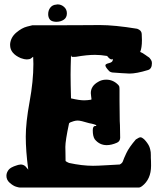

<svg xmlns="http://www.w3.org/2000/svg" viewBox="-20 -842 706 862"><path d="M280.3 -782.2Q280.3 -762.7 266.1 -753.4Q252 -744.1 233.4 -744.1H230.5Q212.9 -745.1 205.1 -752.9Q196.3 -762.7 196.3 -778.3Q196.3 -795.9 206.1 -808.1Q215.8 -820.3 232.4 -821.3Q233.4 -821.3 235.4 -821.8Q237.3 -822.3 238.3 -822.3Q254.9 -822.3 267.6 -811Q280.3 -799.8 280.3 -782.2ZM407.2 -276.4H412.1V-278.3Q412.1 -279.3 411.1 -280.3Q410.2 -281.2 407.2 -282.2Q404.3 -283.2 401.4 -284.2Q398.4 -285.2 392.1 -286.6Q385.7 -288.1 379.9 -289.1Q341.8 -300.8 329.1 -300.8Q320.3 -300.8 310.5 -297.9Q293 -293 290 -288.1Q273.4 -210 273.4 -182.6Q273.4 -177.7 273.9 -157.2Q274.4 -136.7 274.4 -119.1Q278.3 -115.2 290 -110.4Q348.6 -97.7 397.5 -97.7Q417 -97.7 457 -100.1Q497.1 -102.5 517.6 -103.5Q529.3 -109.4 532.2 -119.1Q535.2 -128.9 547.4 -154.8Q559.6 -180.7 589.8 -215.8Q604.5 -225.6 610.4 -225.6Q617.2 -225.6 627 -216.8Q634.8 -209 640.6 -200.7Q646.5 -192.4 649.4 -186Q652.3 -179.7 654.3 -171.4Q656.2 -163.1 656.7 -158.7Q657.2 -154.3 657.2 -145Q657.2 -135.7 657.2 -133.8Q658.2 -122.1 658.2 -97.7Q658.2 -37.1 617.2 -5.9Q609.4 0 602.5 0H69.3Q64.5 0 51.8 -3.9Q39.1 -7.8 23.9 -21Q8.8 -34.2 8.8 -52.7Q8.8 -61.5 12.2 -68.8Q15.6 -76.2 20 -81.1Q24.4 -85.9 31.2 -89.8Q38.1 -93.8 42.5 -95.2Q46.9 -96.7 53.7 -99.1Q60.5 -101.6 61.5 -101.6Q69.3 -103.5 73.2 -103.5Q79.1 -103.5 85 -101.1Q90.8 -98.6 94.2 -95.2Q97.7 -91.8 100.6 -87.9Q103.5 -84 105.5 -82L106.4 -79.1V-84Q95.7 -165 95.7 -228.5Q95.7 -292 112.8 -384.8Q129.9 -477.5 129.9 -554.7Q129.9 -559.6 129.4 -570.3Q128.9 -581.1 128.9 -586.9L127 -585.9Q126 -585 123.5 -583Q121.1 -581.1 118.2 -579.1Q115.2 -577.1 110.4 -576.2Q105.5 -575.2 99.6 -575.2Q89.8 -575.2 73.2 -581.1Q25.4 -601.6 25.4 -639.6V-644.5Q28.3 -674.8 53.2 -695.8Q78.1 -716.8 101.6 -722.7L125 -728.5H228.5Q288.1 -728.5 352.1 -729Q416 -729.5 428.7 -729.5Q494.1 -729.5 595.7 -712.9Q615.2 -706.1 616.2 -690.4Q617.2 -679.7 617.2 -662.1Q617.2 -643.6 615.2 -631.3Q613.3 -619.1 611.3 -614.3L609.4 -609.4Q609.4 -608.4 611.3 -607.9Q613.3 -607.4 619.6 -604Q626 -600.6 633.8 -594.7L640.6 -589.8Q648.4 -585 651.4 -582Q654.3 -579.1 658.2 -572.8Q662.1 -566.4 662.1 -558.6Q662.1 -532.2 643.6 -527.3Q592.8 -511.7 561.5 -511.7Q550.8 -511.7 524.9 -513.7Q499 -515.6 484.4 -516.6Q472.7 -518.6 467.8 -525.4Q453.1 -541 453.1 -548.8Q453.1 -554.7 469.2 -558.6Q485.4 -562.5 486.3 -572.3V-578.1L484.4 -576.2Q483.4 -575.2 481.4 -575.2Q472.7 -575.2 460.9 -590.8Q431.6 -595.7 406.2 -595.7Q370.1 -595.7 320.3 -586.9H319.3Q301.8 -585 300.8 -588.9Q299.8 -591.8 298.8 -593.8Q296.9 -539.1 296.9 -506.8Q296.9 -466.8 298.8 -400.4Q335.9 -391.6 357.4 -391.6Q372.1 -391.6 389.6 -394.5Q390.6 -395.5 390.6 -398.4Q390.6 -400.4 389.2 -409.2Q387.7 -418 387.7 -423.8Q387.7 -456.1 420.9 -474.6Q436.5 -484.4 457 -484.4Q487.3 -484.4 509.8 -461.9Q514.6 -457 515.6 -453.1Q516.6 -449.2 516.6 -435.5Q516.6 -431.6 516.6 -416.5Q516.6 -401.4 516.6 -389.6Q516.6 -348.6 517.6 -298.8Q518.6 -298.8 519.5 -222.7Q518.6 -207 504.9 -201.2Q480.5 -190.4 459 -190.4Q426.8 -190.4 405.3 -216.8Q396.5 -230.5 396.5 -256.8Q396.5 -276.4 407.2 -276.4Z"/></svg>

Font: Essays1743
Style: Bold
Weight: 700
Designer: Based on the typeface in a 1743 English translation of the essays of Montaigne.  PostScript/TrueType font designed by Jo
Version: Version 002.100